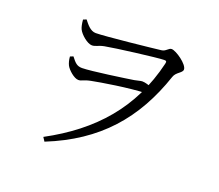

<svg xmlns="http://www.w3.org/2000/svg" viewBox="-122 -873 1245 1091"><g transform="rotate(20 500.0 -328.0)"><path d="M226.5 19.4 241.8 42.7C535.7 -75.3 702.9 -268.2 798.6 -552C809 -584 846.7 -592.1 846.7 -613.5C846.7 -644.8 768.5 -699.3 741.3 -699.3C724.1 -699.3 714.5 -675.6 689 -672.9C639.7 -666.7 359.2 -636.7 304.4 -636.7C271.1 -636.7 247.5 -669.1 229.5 -691.8L210.4 -684.4C212.6 -657.6 216.8 -640.9 222.4 -628.6C234.9 -602.3 279.6 -563.7 307.5 -563.7C328.8 -563.7 341.3 -576.4 376.4 -583.3C431.9 -594.2 685.1 -626.4 722.4 -626.4C733.6 -626.4 739.6 -624.9 735.2 -608.3C666.7 -318.6 492.2 -123.2 226.5 19.4ZM302.4 -352.5C322.2 -352.5 330 -364.2 371.9 -372.4C426.5 -383.2 587.9 -410.2 690.4 -413.2L707.2 -455.3C687.5 -461.7 666.1 -469.6 648.2 -469.6C636 -469.6 622.4 -464 601.9 -460.6C557.3 -453.5 352 -423.4 299.1 -423.4C268.3 -423.4 255.3 -437.4 231 -469.1L212.3 -461.7C213.7 -441.3 218.5 -424.4 224.9 -411.1C236.3 -388.7 276.5 -352.5 302.4 -352.5Z"/></g></svg>

Font: Source Han Serif CN VF
Style: Regular
Weight: 250
Designer: Ryoko NISHIZUKA 西塚涼子 (kana & ideographs); Frank Grießhammer (Latin, Greek & Cyrillic); Wenlong ZHANG 张文龙 (bopomofo); San
Foundry: Adobe
Version: Version 2.002;hotconv 1.1.0;makeotfexe 2.6.0